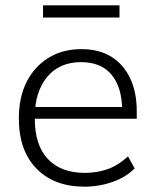

<svg xmlns="http://www.w3.org/2000/svg" viewBox="-20 -695 583 723"><path d="M298 8Q184 8 117.5 -60Q51 -128 51 -249Q51 -329 80.5 -387Q110 -445 163 -477.5Q216 -510 286 -510Q353 -510 399 -481.5Q445 -453 470 -400.5Q495 -348 495 -276V-248H95V-292H457L440 -279Q440 -364 401 -412.5Q362 -461 285 -461Q203 -461 157 -404.5Q111 -348 111 -255V-248Q111 -148 160.5 -96Q210 -44 299 -44Q345 -44 385 -58Q425 -72 462 -106L487 -61Q455 -28 404 -10Q353 8 298 8ZM142 -629V-675H430V-629Z"/></svg>

Font: Mulish ExtraLight Light
Style: Regular
Weight: 300
Version: Version 3.603